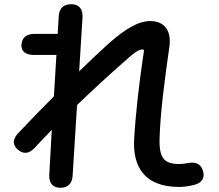

<svg xmlns="http://www.w3.org/2000/svg" viewBox="-20 -846 1040 912"><path d="M266 46C302 46 323 26 325 -12L346 -347C428 -426 506 -497 572 -555C620 -599 641 -611 655 -611C667 -611 665 -611 659 -572C642 -458 624 -307 617 -182C611 -56 664 42 832 42C848 42 872 40 903 32C942 22 955 -5 943 -38C931 -71 906 -78 869 -71C856 -68 844 -67 831 -67C760 -67 735 -95 738 -189C742 -317 761 -457 784 -620C799 -717 744 -746 695 -746C638 -746 578 -711 497 -640C454 -601 407 -557 356 -507L372 -764C374 -804 355 -826 319 -826C282 -826 261 -807 259 -768L254 -685H144C106 -685 85 -668 82 -635C79 -603 101 -585 141 -585H248L236 -388C182 -334 125 -276 67 -214C39 -185 39 -157 65 -135C92 -112 119 -116 145 -144C172 -173 199 -202 226 -229L214 -16C212 23 231 46 266 46Z"/></svg>

Font: 寒蝉团圆体 Round
Style: Regular
Weight: 500
Designer: 寒蝉字型
Version: Version 2.700;Glyphs 3.1.1 (3135)